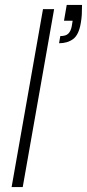

<svg xmlns="http://www.w3.org/2000/svg" viewBox="-20 -757 352 777"><path d="M27 0 154 -720H199L72 0ZM219 -582 224 -611Q246 -611 256 -620.5Q266 -630 270 -649L274 -673H239L250 -737H312Q312 -714 311 -697.5Q310 -681 307 -664Q299 -616 276 -599Q253 -582 219 -582Z"/></svg>

Font: DM Sans 20pt ExtraLight
Style: Italic
Weight: 250
Italic angle: -10°
Version: Version 4.004;gftools[0.9.30]